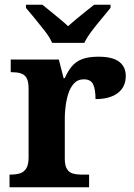

<svg xmlns="http://www.w3.org/2000/svg" viewBox="-20 -786 563 806"><path d="M20 0V-53H23Q46 -53 63 -58Q80 -63 90 -78.5Q100 -94 100 -125V-415Q100 -445 91 -459.5Q82 -474 66 -478.5Q50 -483 28 -483H25V-536H227L247 -458H252Q265 -488 282 -508Q299 -528 325.5 -538Q352 -548 393 -548Q452 -548 480 -527Q508 -506 508 -467Q508 -421 474.5 -395.5Q441 -370 381 -370Q381 -411 371 -432Q361 -453 332 -453Q306 -453 290 -435Q274 -417 266 -390.5Q258 -364 255 -337Q252 -310 252 -293V-120Q252 -91 261 -76.5Q270 -62 286 -57.5Q302 -53 322 -53H354V0ZM199 -606Q189 -629 168.5 -655.5Q148 -682 126.5 -708Q105 -734 89 -753V-766H158Q172 -755 191.5 -739Q211 -723 231 -706.5Q251 -690 266 -676Q281 -690 301 -706.5Q321 -723 341 -739Q361 -755 375 -766H444V-753Q429 -734 407 -708Q385 -682 365 -655.5Q345 -629 334 -606Z"/></svg>

Font: Noto Serif Gujarati
Style: Bold
Weight: 700
Version: Version 2.102